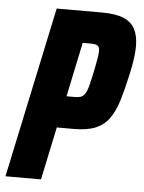

<svg xmlns="http://www.w3.org/2000/svg" viewBox="-61 -729 577 770"><g transform="rotate(5 228.0 -344.0)"><path d="M-10 0 136 -688H318Q374 -688 406 -674.5Q438 -661 452 -633.5Q466 -606 466 -565Q466 -543 462 -513.5Q458 -484 450 -450Q437 -390 423.5 -345.5Q410 -301 389.5 -271.5Q369 -242 335 -227.5Q301 -213 246 -213H178L133 0ZM206 -341H237Q253 -341 262.5 -344Q272 -347 279.5 -357.5Q287 -368 293 -390.5Q299 -413 307 -451Q313 -482 316.5 -501Q320 -520 320 -532Q320 -545 316 -550.5Q312 -556 304.5 -558Q297 -560 283 -560H252Z"/></g></svg>

Font: Saira Condensed ExtraBold
Style: Italic
Weight: 800
Width: 3
Italic angle: -12°
Designer: Hector Gatti with collaboration of the Omnibus-Type team
Foundry: Omnibus-Type
Version: Version 1.101